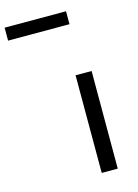

<svg xmlns="http://www.w3.org/2000/svg" viewBox="-343 -948 731 1018"><g transform="rotate(-15 22.5 -438.5)"><path d="M173 0H85V-536H173ZM-213 -806V-877H124V-806Z"/></g></svg>

Font: Noto Sans Tifinagh SIL
Style: Regular
Weight: 400
Designer: JamraPatel
Foundry: JamraPatel LLC
Version: Version 2.006; ttfautohint (v1.8.4.7-5d5b)